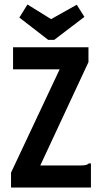

<svg xmlns="http://www.w3.org/2000/svg" viewBox="-20 -833 440 853"><path d="M29 -66 245 -525H38V-623H373V-557L159 -98H338Q354 -98 361.5 -100Q369 -102 375 -107H384V0H29ZM321 -812 355 -758 221 -656H194L66 -755L102 -813L207 -748Z"/></svg>

Font: Inconsolata Condensed ExtraBold
Style: Regular
Weight: 800
Width: 3
Monospace: yes
Designer: Raph Levien, Cyreal, Brenton Simpson
Foundry: Raph Levien, Cyreal, Google
Version: Version 3.001; ttfautohint (v1.8.2.53-6de2)